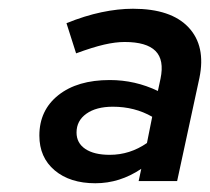

<svg xmlns="http://www.w3.org/2000/svg" viewBox="-20 -730 480 439"><path d="M198 -311Q140 -311 105 -340.5Q70 -370 70 -420Q70 -478 113.5 -512.5Q157 -547 231 -547Q289 -547 341 -522L347 -550Q356 -593 335.5 -613.5Q315 -634 265 -634Q244 -634 218 -628Q192 -622 154 -608L132 -677Q174 -694 212 -702Q250 -710 284 -710Q371 -710 411 -667.5Q451 -625 436 -552L385 -316H297L303 -344Q254 -311 198 -311ZM231 -376Q277 -376 316 -403L328 -463Q288 -486 238 -486Q200 -486 177.5 -470Q155 -454 155 -427Q155 -403 175 -389.5Q195 -376 231 -376Z"/></svg>

Font: Red Hat Text SemiBold
Style: Italic
Weight: 600
Italic angle: -12°
Designer: Pentagram, MCKL
Foundry: Pentagram, MCKL
Version: Version 1.023